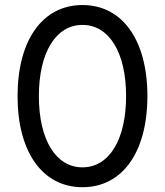

<svg xmlns="http://www.w3.org/2000/svg" viewBox="-20 -741 665 774"><path d="M312.5 13.7C473.6 13.7 574.2 -127.9 574.2 -353.5C574.2 -579.1 473.6 -720.7 312.5 -720.7C151.4 -720.7 50.8 -579.1 50.8 -353.5C50.8 -127.9 151.4 13.7 312.5 13.7ZM312.5 -66.4C205.1 -66.4 136.7 -177.7 136.7 -353.5C136.7 -529.3 205.1 -640.6 312.5 -640.6C419.9 -640.6 488.3 -529.3 488.3 -353.5C488.3 -177.7 419.9 -66.4 312.5 -66.4Z"/></svg>

Font: Wanted Sans
Style: Regular
Weight: 400
Designer: Original Design by Kil Hyung-jin and Kang Hanbin, Wanted Lab, Inc; Hangeul from Source Han Sans by Jang Soo-young and Ka
Foundry: Wanted Lab, Inc.
Version: Version 1.001;Glyphs 3.2 (3227)